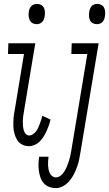

<svg xmlns="http://www.w3.org/2000/svg" viewBox="-20 -742 560 985"><path d="M167 -618Q156 -618 146.5 -623.5Q137 -629 132.5 -638.5Q128 -648 127 -659.5Q126 -671 128 -683Q129 -690 132 -697.5Q135 -705 141 -711Q147 -717 155 -719.5Q163 -722 170 -722Q182 -722 191.5 -716.5Q201 -711 205.5 -701.5Q210 -692 210.5 -680.5Q211 -669 209 -657Q208 -650 205 -642.5Q202 -635 196 -629Q190 -623 182.5 -620.5Q175 -618 167 -618ZM128 8Q109 8 92.5 -1Q76 -10 67 -25.5Q58 -41 53.5 -59Q49 -77 48.5 -96Q48 -115 49.5 -135Q51 -155 55 -174L103 -465H21L23 -520H161L102 -165Q100 -154 98.5 -142Q97 -130 97 -119Q97 -108 98 -96.5Q99 -85 101.5 -74.5Q104 -64 111.5 -55.5Q119 -47 130 -47Q140 -47 150 -54Q160 -61 166 -69.5Q172 -78 176.5 -88Q181 -98 184.5 -108Q188 -118 191.5 -128Q195 -138 197 -148L239 -129Q236 -114 231 -99.5Q226 -85 219.5 -70.5Q213 -56 204.5 -42.5Q196 -29 185 -17.5Q174 -6 158.5 1Q143 8 128 8ZM476 -618Q465 -618 455.5 -623.5Q446 -629 441.5 -638.5Q437 -648 436.5 -659.5Q436 -671 438 -683Q439 -690 442 -697.5Q445 -705 450.5 -711Q456 -717 464 -719.5Q472 -722 479 -722Q491 -722 500.5 -716.5Q510 -711 514.5 -701.5Q519 -692 519.5 -680.5Q520 -669 518 -657Q517 -650 514 -642.5Q511 -635 505.5 -629Q500 -623 492 -620.5Q484 -618 476 -618ZM266 223Q248 223 231.5 216.5Q215 210 204 197.5Q193 185 187.5 168.5Q182 152 179.5 134.5Q177 117 177.5 98.5Q178 80 181 62H229Q228 73 227 84Q226 95 226.5 105.5Q227 116 229 126.5Q231 137 235.5 146.5Q240 156 248.5 162Q257 168 267 168Q281 168 292.5 158Q304 148 311.5 135.5Q319 123 324.5 109.5Q330 96 334 82.5Q338 69 341 55.5Q344 42 346 29L428 -465H346L348 -520H486L393 38Q390 57 386 76.5Q382 96 375 115Q368 134 359 152Q350 170 336 186.5Q322 203 303.5 213Q285 223 266 223Z"/></svg>

Font: Iosevka Curly Slab Light
Style: Italic
Weight: 300
Italic angle: -9°
Monospace: yes
Designer: Belleve Invis
Foundry: Belleve Invis
Version: Version 22.1.2; ttfautohint (v1.8.4)